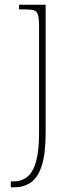

<svg xmlns="http://www.w3.org/2000/svg" viewBox="-20 -556 324 816"><path d="M26 240V215H37Q71 215 95.5 196Q120 177 133 131.5Q146 86 146 8V-442Q146 -477 141.5 -492.5Q137 -508 124.5 -512Q112 -516 86 -516H61V-536H174V8Q174 97 157.5 148Q141 199 111 219.5Q81 240 42 240Z"/></svg>

Font: Noto Serif Tamil Thin
Style: Italic
Weight: 100
Italic angle: -12°
Designer: Indian Type Foundry, Tom Grace, and the Monotype Design Team
Foundry: Monotype Imaging Inc.
Version: Version 2.003; ttfautohint (v1.8.4.7-5d5b)